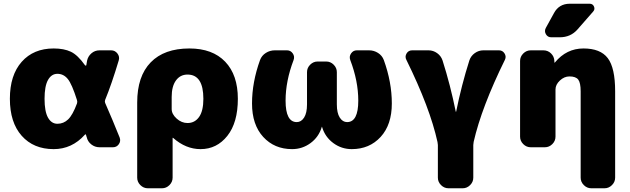

<svg xmlns="http://www.w3.org/2000/svg" viewBox="-20 -790 3378 1030"><path d="M393 -235Q396 -244 393 -253Q366 -339 343.5 -366.5Q321 -394 288 -394Q256 -394 237.5 -361Q219 -328 219 -260Q219 -192 237.5 -159Q256 -126 288 -126Q321 -126 345.5 -149.5Q370 -173 393 -235ZM544 -238Q584 -147 622 -52Q629 -33 617.5 -16.5Q606 0 586 0H514Q489 0 469.5 -15.5Q450 -31 445 -55Q444 -56 443 -60Q442 -64 442 -65Q439 -73 435 -67Q366 10 268 10Q160 10 96.5 -61.5Q33 -133 33 -260Q33 -387 96.5 -458.5Q160 -530 268 -530Q323 -530 360 -512.5Q397 -495 436 -440Q438 -438 440 -438Q442 -438 443 -440Q444 -444 445 -452Q446 -460 447 -464Q452 -488 470.5 -504Q489 -520 514 -520H576Q597 -520 610 -503Q623 -486 617 -466Q579 -339 544 -254Q541 -246 544 -238Z M986 -130Q1025 -130 1048 -162.5Q1071 -195 1071 -260Q1071 -390 986 -390Q947 -390 924 -358.5Q901 -327 901 -270V-205Q901 -178 927.5 -154Q954 -130 986 -130ZM996 -530Q1120 -530 1188 -459Q1256 -388 1256 -260Q1256 -132 1199.5 -61Q1143 10 1056 10Q977 10 909 -50Q908 -51 907 -51Q906 -51 906 -50V163Q906 186 889 203Q872 220 849 220H773Q750 220 733 203Q716 186 716 163V-240Q716 -381 788.5 -455.5Q861 -530 996 -530Z M1960 -520Q1986 -520 2008 -506Q2030 -492 2039 -468Q2082 -349 2082 -235Q2082 -121 2022 -55.5Q1962 10 1867 10Q1812 10 1768 -22.5Q1724 -55 1708 -108Q1708 -110 1707 -110Q1706 -110 1706 -108Q1690 -55 1646 -22.5Q1602 10 1547 10Q1452 10 1392 -55.5Q1332 -121 1332 -235Q1332 -349 1375 -468Q1384 -492 1406 -506Q1428 -520 1454 -520H1520Q1539 -520 1550.5 -503.5Q1562 -487 1555 -468Q1512 -355 1512 -250Q1512 -135 1572 -135Q1596 -135 1611.5 -159.5Q1627 -184 1627 -230V-403Q1627 -426 1644 -443Q1661 -460 1684 -460H1730Q1753 -460 1770 -443Q1787 -426 1787 -403V-230Q1787 -184 1802.5 -159.5Q1818 -135 1842 -135Q1902 -135 1902 -250Q1902 -355 1859 -468Q1852 -487 1863.5 -503.5Q1875 -520 1894 -520Z M2657 -520Q2676 -520 2686.5 -503.5Q2697 -487 2689 -470Q2563 -214 2521 -29Q2519 -17 2519 -12V163Q2519 186 2502 203Q2485 220 2462 220H2386Q2363 220 2346 203Q2329 186 2329 163V-12Q2329 -18 2327 -28Q2287 -211 2160 -469Q2151 -486 2161 -503Q2171 -520 2191 -520H2279Q2304 -520 2325 -505Q2346 -490 2354 -466Q2396 -334 2425 -191Q2425 -190 2426 -190Q2427 -190 2427 -191Q2456 -334 2498 -466Q2506 -490 2527 -505Q2548 -520 2573 -520Z M3280 -300V163Q3280 186 3263 203Q3246 220 3223 220H3152Q3129 220 3112 203Q3095 186 3095 163V-300Q3095 -346 3082 -363Q3069 -380 3035 -380Q3007 -380 2983.5 -358Q2960 -336 2960 -310V-57Q2960 -34 2943 -17Q2926 0 2903 0H2827Q2804 0 2787 -17Q2770 -34 2770 -57V-463Q2770 -486 2787 -503Q2804 -520 2827 -520H2895Q2919 -520 2936 -503.5Q2953 -487 2954 -463V-455Q2954 -454 2955 -454Q2957 -454 2957 -455Q3019 -530 3110 -530Q3201 -530 3240.5 -478Q3280 -426 3280 -300ZM3143 -770Q3160 -770 3166.5 -755Q3173 -740 3162 -728L3078 -632Q3041 -590 2983 -590H2937Q2918 -590 2908.5 -606.5Q2899 -623 2908 -640L2952 -720Q2979 -770 3037 -770Z"/></svg>

Font: Rounded Mplus 1c Black
Style: Regular
Weight: 900
Version: Version 1.059.20150529